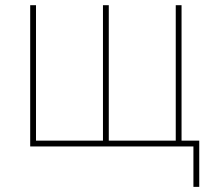

<svg xmlns="http://www.w3.org/2000/svg" viewBox="-20 -566 823 742"><path d="M96.7 -545.9H119.1V-22.5H377.9V-545.9H400.4V-22.5H659.2V-545.9H681.6V0H96.7ZM727.5 156.2V0H674.8V-22.5H750V156.2Z"/></svg>

Font: Inter Thin
Style: Regular
Weight: 250
Designer: Rasmus Andersson
Foundry: rsms
Version: Version 4.001;git-66647c0bb